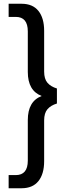

<svg xmlns="http://www.w3.org/2000/svg" viewBox="-20 -892 357 1022"><path d="M26 110V40H64Q128 40 128 -37V-253Q128 -353 202 -381Q128 -409 128 -509V-725Q128 -802 64 -802H26V-872H95Q154 -872 184.5 -834Q215 -796 215 -728V-511Q215 -472 232.5 -451.5Q250 -431 283 -421V-341Q250 -331 232.5 -310.5Q215 -290 215 -251V-34Q215 34 184.5 72Q154 110 95 110Z"/></svg>

Font: Open Sauce Two
Style: Regular
Weight: 400
Designer: Alfredo Marco Pradil
Foundry: Creative Sauce Fz LLC
Version: Version 1.477